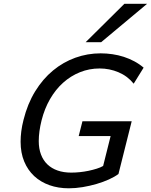

<svg xmlns="http://www.w3.org/2000/svg" viewBox="-20 -996 808 1028"><path d="M614.3 -64.5Q594.2 -49.3 563.5 -35.4Q532.7 -21.5 496.8 -11Q460.9 -0.5 422.4 5.9Q383.8 12.2 348.6 12.2Q292 12.2 244.6 -4.6Q197.3 -21.5 163.1 -53.2Q128.9 -85 109.6 -131.3Q90.3 -177.7 90.3 -237.3Q90.3 -264.2 94 -293.2Q97.7 -322.3 106 -354.5Q127.4 -440.4 168.2 -506.8Q209 -573.2 263.7 -618.4Q318.4 -663.6 383.5 -687Q448.7 -710.4 519 -710.4Q550.3 -710.4 581.8 -705.8Q613.3 -701.2 642.8 -691.7Q672.4 -682.1 699.2 -667.7Q726.1 -653.3 749 -633.8L695.8 -547.9Q662.6 -588.9 614.5 -609.1Q566.4 -629.4 513.7 -629.4Q458 -629.4 408.2 -609.4Q358.4 -589.4 317.9 -553Q277.3 -516.6 247.8 -465.3Q218.3 -414.1 202.6 -351.6Q187.5 -291 187.5 -240.7Q187.5 -200.2 199.5 -168.7Q211.4 -137.2 233.9 -115.7Q256.3 -94.2 288.6 -83Q320.8 -71.8 360.8 -71.8Q382.8 -71.8 407 -74.2Q431.2 -76.7 454.1 -81.5Q477.1 -86.4 497.6 -92.8Q518.1 -99.1 532.2 -107.4L572.3 -267.6H401.4L421.4 -346.7H685.1ZM767.6 -975.6 521.5 -770H438.5L646 -975.6Z"/></svg>

Font: Andika New Basic
Style: Italic
Weight: 400
Italic angle: -14°
Designer: Victor Gaultney, Annie Olsen, Julie Remington, Don Collingsworth, Eric Hays
Foundry: SIL International
Version: Version 5.500